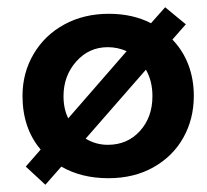

<svg xmlns="http://www.w3.org/2000/svg" viewBox="-20 -480 571 529"><path d="M514 -216Q514 -152 485 -100.5Q456 -49 402.5 -19Q349 11 279 11Q204 11 149 -21L105 29L51 -21L92 -68Q42 -127 42 -216Q42 -279 72.5 -331Q103 -383 157 -412.5Q211 -442 280 -442Q346 -442 396 -416L435 -460L492 -413L455 -371Q484 -341 499 -301.5Q514 -262 514 -216ZM168 -154 329 -339Q304 -350 277 -350Q225 -350 190 -310.5Q155 -271 155 -215Q155 -180 168 -154ZM400 -215Q400 -257 382 -288L216 -98Q244 -81 277 -81Q331 -81 365.5 -119Q400 -157 400 -215Z"/></svg>

Font: Josefin Sans SemiBold
Style: Regular
Weight: 600
Designer: Santiago Orozco
Foundry: Typemade
Version: Version 2.000